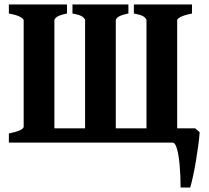

<svg xmlns="http://www.w3.org/2000/svg" viewBox="-20 -635 929 855"><path d="M835 -574.7Q802.2 -568.4 785.6 -560.1Q769 -551.8 769 -544.9V-63.5H849.1L869.1 -46.4Q867.7 -22.9 863.3 9.8Q858.9 42.5 853 78.4Q847.2 114.3 840.3 146.2Q833.5 178.2 827.1 200.2H784.2Q784.2 149.9 780.3 104.2Q776.4 58.6 768.6 29.3Q760.7 0 748 0H19.5V-40.5Q85.4 -54.2 85.4 -70.8V-544.9Q85.4 -550.8 70.3 -559.6Q55.2 -568.4 19.5 -574.7V-615.2H278.3V-574.7Q245.6 -568.4 233.9 -560.1Q222.2 -551.8 222.2 -544.9V-63.5H358.9V-544.9Q358.9 -550.8 348.6 -559.6Q338.4 -568.4 302.7 -574.7V-615.2H551.8V-574.7Q519 -568.4 507.3 -560.1Q495.6 -551.8 495.6 -544.9V-63.5H632.3V-544.9Q632.3 -550.8 622.1 -559.6Q611.8 -568.4 576.2 -574.7V-615.2H835Z"/></svg>

Font: Gentium Book Plus
Style: Bold
Weight: 700
Designer: Victor Gaultney, Annie Olsen, Iska Routamaa, Becca Hirsbrunner
Foundry: SIL International
Version: Version 6.101